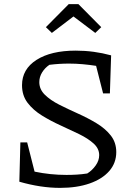

<svg xmlns="http://www.w3.org/2000/svg" viewBox="-20 -903 652 933"><path d="M272 10Q178 10 74 -20L79 -211H112L148 -69Q224 -53 303 -53Q328 -53 353 -54.5Q378 -56 404 -60Q428 -75 445 -99Q462 -123 462 -149Q462 -181 435 -205.5Q408 -230 365 -251Q322 -272 274.5 -293.5Q227 -315 184 -341.5Q141 -368 114 -403.5Q87 -439 87 -489Q87 -567 157.5 -612Q228 -657 348 -657Q436 -657 520 -634L514 -449H481L447 -583Q415 -588 382 -591Q349 -594 315 -594Q268 -594 220 -588Q198 -573 184.5 -551Q171 -529 171 -504Q171 -469 198 -442.5Q225 -416 267.5 -394.5Q310 -373 358 -351.5Q406 -330 448.5 -304.5Q491 -279 518 -245Q545 -211 545 -164Q545 -111 511 -72Q477 -33 415.5 -11.5Q354 10 272 10ZM361 -883 472 -771 443 -743 337 -823 232 -743 203 -771 314 -883Z"/></svg>

Font: Piazzolla
Style: Regular
Weight: 400
Designer: Juan Pablo del Peral
Foundry: Huerta Tipografica
Version: Version 1.330